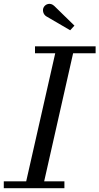

<svg xmlns="http://www.w3.org/2000/svg" viewBox="-60 -995 526 1015"><path d="M185 -908.5 311 -835 333.5 -859.5 227.5 -963C206.5 -983.5 181 -974 171.5 -957.5C162 -941 169 -918 185 -908.5ZM-40 -36.5V0H280.5V-36.5H173.5L326.5 -713.5H445.5V-750H125V-713.5H232L78.5 -36.5Z"/></svg>

Font: Bodoni* 06pt
Style: Italic
Weight: 400
Italic angle: -13°
Version: Version 2.3